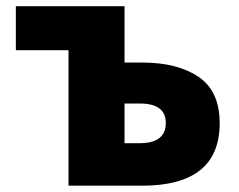

<svg xmlns="http://www.w3.org/2000/svg" viewBox="-20 -589 757 609"><path d="M197.3 0V-429.7H30.3V-569.3H375V-390.6H430.7Q543 -390.6 609.9 -345.2Q676.8 -299.8 676.8 -198.2Q676.8 0 430.7 0ZM375 -134.8H422.9Q505.9 -134.8 505.9 -199.2Q505.9 -260.7 422.9 -260.7H375Z"/></svg>

Font: Gen Shin Gothic Heavy
Style: Bold
Weight: 900
Designer: [Source Han Sans]
Ryoko NISHIZUKA  (kana & ideographs); Paul D. Hunt (Latin, Greek & Cyrillic); Wenlong ZHANG  (bopomofo
Version: Version 1.002.20150607